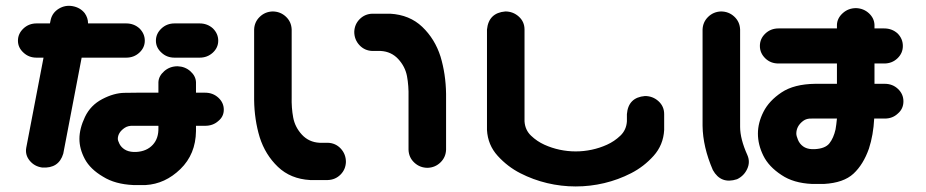

<svg xmlns="http://www.w3.org/2000/svg" viewBox="-20 -634 3249 674"><path d="M43 -491.2Q43 -515.6 62 -533.7Q81.1 -551.8 108.4 -551.8H155.3L158.2 -565.4Q164.1 -589.8 186.5 -603.5Q209 -617.2 235.4 -612.3Q261.7 -607.4 277.3 -587.9Q289.1 -571.3 289.1 -551.8H422.9Q450.2 -551.8 469.7 -534.2Q488.3 -515.6 488.3 -491.2Q488.3 -466.8 469.2 -449.2Q450.2 -431.6 422.9 -431.6H266.6L202.1 -94.7Q186.5 -42 127.9 -45.9Q100.6 -49.8 84 -70.3Q67.4 -90.8 72.3 -116.2L132.8 -431.6H108.4Q81.1 -431.6 62.5 -449.2Q43 -466.8 43 -491.2ZM603.5 -401.4Q629.9 -400.4 648.4 -383.8Q667 -367.2 668 -345.7V-308.6H700.2Q727.5 -308.6 746.6 -291Q765.6 -273.4 765.6 -249Q765.6 -224.6 746.1 -209Q727.5 -192.4 700.2 -192.4H668V-173.8Q667 -92.8 613.3 -40.5Q559.6 11.7 491.2 15.6H448.2Q383.8 12.7 341.8 -13.7Q296.9 -40 277.8 -75.7Q258.8 -111.3 258.8 -146.5Q258.8 -182.6 278.3 -223.6Q297.9 -264.6 338.9 -286.1Q379.9 -307.6 417 -308.1Q454.1 -308.6 460 -308.6H536.1V-345.7Q537.1 -367.2 556.6 -384.3Q576.2 -401.4 603.5 -401.4ZM527.3 -491.2Q527.3 -515.6 546.4 -533.7Q565.4 -551.8 592.8 -551.8H680.7Q708 -551.8 727.5 -534.2Q746.1 -515.6 746.1 -491.2Q746.1 -466.8 727.1 -449.2Q708 -431.6 680.7 -431.6H592.8Q565.4 -431.6 546.9 -449.2Q527.3 -466.8 527.3 -491.2ZM516.6 -126Q537.1 -148.4 536.1 -185.5V-192.4H448.2Q429.7 -193.4 417.5 -185.1Q405.3 -176.8 399.4 -167Q393.6 -157.2 393.6 -146.5Q393.6 -140.6 399.4 -128.9Q405.3 -117.2 417.5 -109.4Q429.7 -101.6 448.2 -100.6H458Q495.1 -102.5 516.6 -126Z M936.5 -593.8Q963.9 -593.8 983.4 -575.7Q1002.9 -557.6 1003.9 -530.3V-294.9Q1002.9 -254.9 1009.3 -221.2Q1015.6 -187.5 1040 -161.1Q1064.5 -134.8 1101.6 -132.8H1130.9Q1158.2 -131.8 1176.3 -112.3Q1194.3 -92.8 1194.3 -65.4Q1193.4 -39.1 1175.3 -21Q1157.2 -2.9 1130.9 -2H1068.4Q1000 -5.9 955.6 -48.3Q911.1 -90.8 891.6 -152.3Q873 -213.9 872.1 -283.2V-530.3Q873 -556.6 891.6 -574.7Q910.2 -592.8 936.5 -593.8ZM1481.4 -44.9Q1454.1 -44.9 1434.6 -63Q1415 -81.1 1414.1 -108.4V-293Q1415 -333 1408.7 -366.7Q1402.3 -400.4 1377.9 -426.8Q1353.5 -453.1 1316.4 -455.1H1287.1Q1259.8 -456.1 1241.7 -475.6Q1223.6 -495.1 1223.6 -522.5Q1224.6 -548.8 1242.7 -566.9Q1260.7 -585 1287.1 -585.9H1349.6Q1418 -582 1462.4 -539.6Q1506.8 -497.1 1526.4 -435.5Q1544.9 -374 1545.9 -304.7V-108.4Q1544.9 -82 1526.4 -64Q1507.8 -45.9 1481.4 -44.9Z M2001 20.5Q1950.2 20.5 1900.9 8.8Q1851.6 -2.9 1806.6 -25.9Q1761.7 -48.8 1727.1 -86.9Q1692.4 -125 1689.5 -177.7V-218.8V-530.3Q1695.3 -588.9 1753.9 -593.8Q1781.2 -593.8 1801.3 -575.7Q1821.3 -557.6 1821.3 -530.3V-208Q1823.2 -177.7 1844.2 -157.7Q1865.2 -137.7 1891.1 -126Q1917 -114.3 1944.8 -108.4Q1972.7 -102.5 2001 -102.5Q2029.3 -102.5 2057.1 -108.4Q2085 -114.3 2110.8 -126Q2136.7 -137.7 2157.7 -157.7Q2178.7 -177.7 2180.7 -208V-233.4Q2185.5 -292 2244.1 -296.9Q2271.5 -296.9 2291.5 -278.8Q2311.5 -260.7 2311.5 -233.4V-218.8V-177.7Q2308.6 -125 2274.4 -86.9Q2240.2 -48.8 2195.3 -25.9Q2150.4 -2.9 2101.1 8.8Q2051.8 20.5 2001 20.5Z M2985.4 -605.5Q3011.7 -604.5 3030.3 -587.4Q3048.8 -570.3 3049.8 -546.9V-534.2H3084Q3111.3 -534.2 3130.9 -516.6Q3149.4 -498 3149.4 -472.7Q3149.4 -447.3 3130.4 -429.2Q3111.3 -411.1 3084 -411.1H3049.8V-339.8H3085.9Q3113.3 -339.8 3132.3 -321.8Q3151.4 -303.7 3151.4 -278.3Q3151.4 -252 3131.8 -235.4Q3113.3 -217.8 3085.9 -217.8H3048.8Q3045.9 -160.2 3030.3 -112.3Q3010.7 -56.6 2976.1 -24.4Q2941.4 7.8 2873 11.7H2830.1Q2765.6 8.8 2723.6 -19.5Q2678.7 -48.8 2659.7 -87.4Q2640.6 -126 2640.6 -165Q2640.6 -203.1 2660.2 -241.7Q2679.7 -280.3 2723.6 -309.6Q2767.6 -338.9 2841.8 -339.8H2918V-411.1H2712.9Q2685.5 -411.1 2667 -428.7Q2647.5 -447.3 2647.5 -472.7Q2647.5 -498 2666.5 -516.1Q2685.5 -534.2 2712.9 -534.2H2918V-546.9Q2918.9 -570.3 2938.5 -587.9Q2958 -605.5 2985.4 -605.5ZM2510.7 -593.8Q2538.1 -593.8 2557.6 -575.7Q2577.1 -557.6 2578.1 -530.3V-188.5Q2578.1 -146.5 2603.5 -89.8Q2614.3 -65.4 2603 -41Q2591.8 -16.6 2567.4 -4.9Q2510.7 13.7 2482.4 -37.1Q2447.3 -118.2 2446.3 -192.4V-530.3Q2447.3 -556.6 2465.8 -574.7Q2484.4 -592.8 2510.7 -593.8ZM2891.6 -130.9Q2906.2 -149.4 2913.1 -179.7Q2916 -196.3 2918 -217.8H2830.1Q2811.5 -218.8 2799.3 -209.5Q2787.1 -200.2 2781.2 -189Q2775.4 -177.7 2775.4 -165Q2775.4 -157.2 2781.2 -143.1Q2787.1 -128.9 2799.3 -120.1Q2811.5 -111.3 2830.1 -110.4H2839.8Q2877 -112.3 2891.6 -130.9Z"/></svg>

Font: Nico Moji
Style: Regular
Weight: 400
Version: Version 1.02